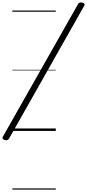

<svg xmlns="http://www.w3.org/2000/svg" viewBox="-102 -1082 719 1587"><path d="M-64 75Q-76 71 -80 65Q-84 59 -79 49L543 -1048Q549 -1058 558 -1061Q567 -1064 580 -1060Q592 -1056 596 -1050Q600 -1044 594 -1034L-27 63Q-33 73 -42 76Q-51 79 -64 75ZM0 475H359V485H0ZM0 -20H359V0H0ZM0 -505H359V-500H0ZM0 -995H359V-985H0Z"/></svg>

Font: Playwrite SK Guides
Style: Regular
Weight: 400
Designer: Veronika Burian, José Scaglione
Foundry: TypeTogether
Version: Version 1.003